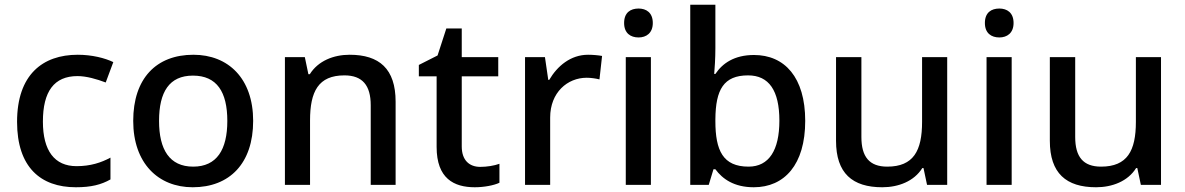

<svg xmlns="http://www.w3.org/2000/svg" viewBox="-20 -780 5001 810"><path d="M300 10C365 10 407 -1 446 -23V-115C407 -94 362 -79 303 -79C210 -79 161 -144 161 -267C161 -394 208 -459 307 -459C345 -459 389 -446 426 -432L458 -518C423 -535 368 -549 308 -549C160 -549 52 -465 52 -266C52 -75 151 10 300 10Z M1048 -270C1048 -449 943 -549 796 -549C639 -549 542 -449 542 -270C542 -91 648 10 793 10C949 10 1048 -91 1048 -270ZM651 -270C651 -392 694 -461 794 -461C895 -461 939 -392 939 -270C939 -149 895 -77 795 -77C695 -77 651 -149 651 -270Z M1455 -549C1387 -549 1322 -523 1287 -467H1281L1266 -539H1182V0H1288V-272C1288 -394 1323 -462 1433 -462C1509 -462 1544 -420 1544 -336V0H1649V-351C1649 -490 1580 -549 1455 -549Z M2006 -76C1960 -76 1928 -104 1928 -162V-458H2082V-539H1928V-660H1863L1826 -546L1747 -506V-458H1822V-160C1822 -27 1895 10 1983 10C2022 10 2064 2 2087 -9V-89C2065 -81 2034 -76 2006 -76Z M2461 -549C2387 -549 2331 -501 2297 -443H2293L2279 -539H2195V0H2301V-284C2301 -390 2374 -452 2455 -452C2472 -452 2494 -449 2509 -445L2520 -544C2504 -547 2480 -549 2461 -549Z M2674 -744C2640 -744 2613 -727 2613 -683C2613 -640 2640 -622 2674 -622C2706 -622 2734 -640 2734 -683C2734 -727 2706 -744 2674 -744ZM2726 -539H2620V0H2726Z M2998 -577V-760H2892V0H2970L2990 -66H2998C3028 -25 3077 10 3160 10C3289 10 3377 -85 3377 -270C3377 -454 3290 -548 3161 -548C3078 -548 3028 -513 2998 -468H2993C2995 -490 2998 -534 2998 -577ZM3136 -462C3224 -462 3268 -398 3268 -271C3268 -146 3224 -77 3138 -77C3030 -77 2998 -145 2998 -269V-277C2999 -402 3033 -462 3136 -462Z M3976 -539H3870V-266C3870 -144 3834 -77 3723 -77C3648 -77 3614 -118 3614 -202V-539H3507V-186C3507 -49 3576 10 3702 10C3770 10 3836 -15 3871 -71H3876L3891 0H3976Z M4196 -744C4162 -744 4135 -727 4135 -683C4135 -640 4162 -622 4196 -622C4228 -622 4256 -640 4256 -683C4256 -727 4228 -744 4196 -744ZM4248 -539H4142V0H4248Z M4878 -539H4772V-266C4772 -144 4736 -77 4625 -77C4550 -77 4516 -118 4516 -202V-539H4409V-186C4409 -49 4478 10 4604 10C4672 10 4738 -15 4773 -71H4778L4793 0H4878Z"/></svg>

Font: Noto Sans Bassa Vah Medium
Style: Regular
Weight: 500
Designer: Monotype Design Team
Foundry: Monotype Imaging Inc.
Version: Version 2.002